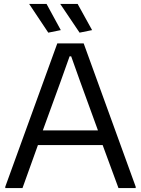

<svg xmlns="http://www.w3.org/2000/svg" viewBox="-20 -962 721 982"><path d="M387 -795 288 -942H377L451 -808ZM227 -795 129 -942H218L291 -808ZM481 -295 390 -545 344 -674H336L290 -545L199 -295ZM7 -7 273 -740H408L674 -7V0H586L505 -220H174L95 0H7Z"/></svg>

Font: EncodeSans
Style: Regular
Weight: 400
Designer: Pablo Impallari, Andres Torresi
Foundry: Pablo Impallari, Andres Torresi
Version: Version 1.000; ttfautohint (v1.4.1)